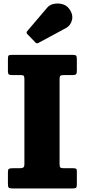

<svg xmlns="http://www.w3.org/2000/svg" viewBox="-20 -1058 476 1078"><path d="M314.5 -612.5V-135.5Q314.5 -120.5 319.5 -117Q324.5 -113.5 339.5 -113.5H391Q402 -113.5 406.8 -110.8Q411.5 -108 411.5 -97V-22.5Q411.5 -8 407.2 -4Q403 0 388 0H48.5Q33 0 28.8 -4.8Q24.5 -9.5 24.5 -25V-92Q24.5 -106.5 30 -110Q35.5 -113.5 51 -113.5H90.5Q104.5 -113.5 110.8 -117.5Q117 -121.5 117 -137.5V-612Q117 -626.5 114 -631.5Q111 -636.5 96.5 -636.5H48.5Q34.5 -636.5 29.5 -640.2Q24.5 -644 24.5 -658V-725.5Q24.5 -741.5 28 -745.8Q31.5 -750 47 -750H387Q403.5 -750 407.5 -745.2Q411.5 -740.5 411.5 -725V-662Q411.5 -645 406.8 -640.8Q402 -636.5 386.5 -636.5H338Q322.5 -636.5 318.5 -632Q314.5 -627.5 314.5 -612.5ZM179 -819.5 133.5 -866.5Q125 -875.5 133.5 -884L245.5 -1015.5Q258.5 -1031 281.8 -1036Q305 -1041 328.8 -1035Q352.5 -1029 366.5 -1011Q391.5 -979 384.5 -947Q377.5 -915 349.5 -900L195.5 -817Q186.5 -811.5 179 -819.5Z"/></svg>

Font: Besley* Narrow Heavy
Style: Regular
Weight: 800
Width: 4
Designer: Owen Earl
Foundry: indestructible type*
Version: Version 3.000; ttfautohint (v1.8.3)